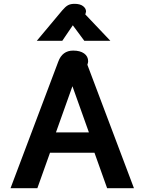

<svg xmlns="http://www.w3.org/2000/svg" viewBox="-20 -982 754 1002"><path d="M284 -660Q305 -718 362 -718Q398 -718 419 -703Q440 -688 440 -662Q440 -656 436 -644L679 0H539L473 -185H241L175 0H35ZM444 -291 358 -532 272 -291ZM305 -928Q321 -947 334.5 -954.5Q348 -962 369 -962Q398 -962 413.5 -950Q429 -938 429 -922Q429 -919 427 -913L425 -907L556 -769H420L360 -850L305 -769H172Z"/></svg>

Font: Niramit
Style: Bold
Weight: 700
Designer: Katatrad Aksorn Co.,Ltd.
Foundry: Cadson Demak Co.,Ltd.
Version: Version 1.001; ttfautohint (v1.6)